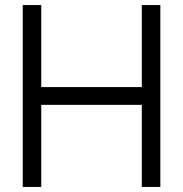

<svg xmlns="http://www.w3.org/2000/svg" viewBox="-20 -740 724 760"><path d="M70 -720H143.3V-395.3H541.3V-720H614.7V0H541.3V-325H143.3V0H70Z"/></svg>

Font: Tap Sans
Style: Regular
Weight: 400
Designer: Tap Payments
Foundry: Tap Payments
Version: Version 1.001;Glyphs 3.1.2 (3151)